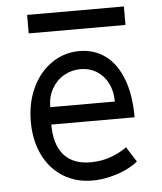

<svg xmlns="http://www.w3.org/2000/svg" viewBox="-53 -783 706 838"><g transform="rotate(-5 300.0 -364.5)"><path d="M72.5 -271Q72.5 -354.5 103.8 -420.2Q135 -486 189.5 -523Q244 -560 310.5 -560Q374.5 -560 423 -524.8Q471.5 -489.5 498.5 -420Q525.5 -350.5 525.5 -251H160.5Q160.5 -162.5 200.8 -117.2Q241 -72 317.5 -72Q367.5 -72 410 -88.5Q452.5 -105 476.5 -124L518.5 -58Q499.5 -41.5 467.5 -26.2Q435.5 -11 396.2 -1.5Q357 8 318.5 8Q246 8 190 -27Q134 -62 103.2 -125.5Q72.5 -189 72.5 -271ZM308.5 -481Q269 -481 235.5 -461.8Q202 -442.5 182.2 -407.2Q162.5 -372 162.5 -327H445.5Q445.5 -372.5 427.8 -407.5Q410 -442.5 378.8 -461.8Q347.5 -481 308.5 -481ZM97 -737H521V-656H97Z"/></g></svg>

Font: JuliaMono
Style: Regular
Weight: 400
Monospace: yes
Designer: cormullion
Foundry: corm
Version: Version 0.055; ttfautohint (v1.8.4)